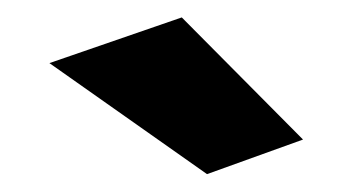

<svg xmlns="http://www.w3.org/2000/svg" viewBox="-20 -756 394 216"><path d="M212.9 -560.1 35.6 -685 184.5 -736.4 320.9 -599Z"/></svg>

Font: TitilliumWeb ExtraLight
Style: Regular
Weight: 400
Designer: Mohamed Gaber, Accademia di Belle Arti di Urbino and others
Foundry: Kief Type Foundry, Accademia di Belle Arti di Urbino and others
Version: Version 3.000; ttfautohint (v1.8.2)